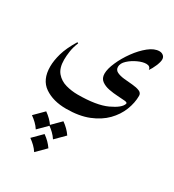

<svg xmlns="http://www.w3.org/2000/svg" viewBox="-177 -411 847 934"><g transform="rotate(30 247.0 56.0)"><path d="M443.4 -308.6Q456.1 -308.6 465.3 -301Q474.6 -293.5 474.6 -279.8Q474.6 -266.1 464.6 -242.4Q454.6 -218.8 443.4 -203.6Q441.4 -223.6 418.5 -223.6Q398.9 -223.6 372.3 -211.4Q345.7 -199.2 325.7 -180.7Q305.7 -162.1 305.7 -142.6Q305.7 -124.5 321.8 -116.7Q337.9 -108.9 361.6 -106.4Q385.3 -104 409.2 -102.1Q433.1 -100.1 449.2 -93.5Q465.3 -86.9 465.3 -70.8Q465.3 -31.2 449.2 9.8Q433.1 50.8 399.7 85Q366.2 119.1 314 140.1Q261.7 161.1 189 161.1Q115.7 161.1 67.6 128.2Q19.5 95.2 19.5 21.5Q19.5 -11.7 31.2 -53Q43 -94.2 75.2 -147L81.1 -144Q68.8 -113.8 65.2 -87.9Q61.5 -62 61.5 -41.5Q61.5 5.9 82.8 30.5Q104 55.2 136.5 64.2Q168.9 73.2 203.1 73.2Q308.6 73.2 365.5 46.9Q422.4 20.5 430.2 -5.9Q432.6 -13.7 416.7 -15.4Q400.9 -17.1 376 -18.3Q351.1 -19.5 325.7 -24.4Q300.3 -29.3 283 -42.2Q265.6 -55.2 265.6 -81.1Q265.6 -107.9 282.5 -146.2Q299.3 -184.6 326.2 -221.7Q353 -258.8 384 -283.7Q415 -308.6 443.4 -308.6ZM160.2 319.8Q191.4 341.8 210.9 370.6L160.2 421.4Q150.4 406.2 137.5 393.8Q124.5 381.3 109.4 370.6ZM111.8 220.2Q143.1 242.2 162.6 271L111.8 321.8Q102.1 306.6 89.1 294.2Q76.2 281.7 61 271ZM208.5 220.2Q239.7 242.2 259.3 271L208.5 321.8Q198.7 306.6 185.8 294.2Q172.9 281.7 157.7 271Z"/></g></svg>

Font: Lateef
Style: Regular
Weight: 400
Designer: SIL International
Foundry: SIL International
Version: Version 4.200